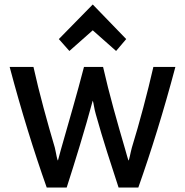

<svg xmlns="http://www.w3.org/2000/svg" viewBox="-20 -831 824 855"><path d="M393 -696 289 -604 242 -657 393 -811 542 -657 497 -604ZM761 -533C709 -337 653 -157 596 4H508C476 -94 439 -206 407 -321C399 -347 397 -374 393 -383C358 -253 314 -111 277 4H188C131 -157 75 -337 23 -533H129C155 -415 191 -286 224 -174C231 -145 233 -123 238 -116L251 -164C285 -284 324 -416 354 -533H439C466 -413 502 -287 538 -164C544 -144 549 -123 552 -116C556 -119 560 -147 567 -173C601 -283 637 -419 663 -533Z"/></svg>

Font: Repo Medium
Style: Regular
Weight: 500
Designer: Stefan Peev
Foundry: Context Ltd
Version: Version 1.502